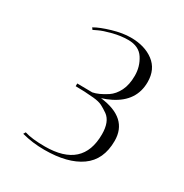

<svg xmlns="http://www.w3.org/2000/svg" viewBox="-157 -789 874 914"><g transform="rotate(30 280.0 -331.5)"><path d="M190 -334V-349Q245 -349 273 -348Q305 -354 348 -382Q375 -400 392 -434Q409 -468 409 -518Q409 -568 382.5 -609Q356 -650 297 -650Q257 -650 214 -639Q171 -628 148 -617L125 -606L118 -616Q149 -634 203.5 -650Q258 -666 302 -666Q379 -666 428 -629Q477 -592 477 -522Q477 -417 373 -365Q349 -353 323 -345Q481 -326 481 -201Q481 -97 410 -47Q339 3 212 3Q146 3 87 -13L94 -25Q134 -12 206 -12Q413 -12 413 -198Q413 -267 376 -294Q356 -308 338.5 -317Q321 -326 290 -329Q238 -334 190 -334Z"/></g></svg>

Font: Antic Didone
Style: Regular
Weight: 400
Designer: Santiago Orozco
Foundry: Santiago Orozco
Version: Version 2.001